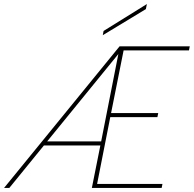

<svg xmlns="http://www.w3.org/2000/svg" viewBox="-60 -929 958 949"><path d="M551 -680 489 -370H722L718 -350H485L420 -20H743L739 0H394L436 -210H157L-14 0H-40L531 -700H878L874 -680ZM173 -230H440L525 -662ZM666 -909 661 -884 448 -755 452 -776Z"/></svg>

Font: Albert Sans Thin
Style: Italic
Weight: 250
Italic angle: -11.25°
Designer: Andreas Rasmussen
Foundry: a.Foundry
Version: Version 1.025